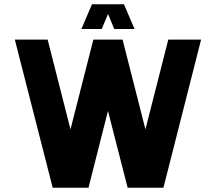

<svg xmlns="http://www.w3.org/2000/svg" viewBox="-20 -887 1020 907"><path d="M50 -700H205L313 -276L421 -700H559L667 -276L775 -700H930L752 0H583L490 -363L398 0H229ZM565.5 -867 615.5 -750H519.5L490.5 -821L460.5 -750H364.5L414.5 -867Z"/></svg>

Font: Urbanist
Style: Regular
Weight: 400
Designer: Corey Hu
Foundry: Corey Hu
Version: Version 1.2; befe77262ef67d88f1d94aa3d2e49ef1327b4483